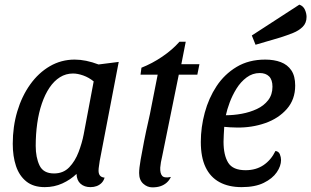

<svg xmlns="http://www.w3.org/2000/svg" viewBox="-20 -787 1342 828"><path d="M173 20Q124 20 93.5 -4.5Q63 -29 49 -71Q35 -113 35 -167Q35 -241 54.5 -306.5Q74 -372 110 -422.5Q146 -473 195 -501.5Q244 -530 302 -530Q350 -530 405 -509L492 -520L410 -93Q409 -84 407 -72Q405 -60 405 -51Q405 -37 411.5 -29.5Q418 -22 431 -21Q427 -7 418 2Q409 11 397 15.5Q385 20 370 20Q344 20 327.5 5.5Q311 -9 310 -37Q284 -12 249 4Q214 20 173 20ZM213 -39Q253 -39 278.5 -65.5Q304 -92 319 -131.5Q334 -171 341 -208L384 -436Q363 -453 339 -461.5Q315 -470 295 -470Q264 -470 238.5 -454Q213 -438 193.5 -409Q174 -380 160.5 -340.5Q147 -301 140.5 -254.5Q134 -208 134 -158Q134 -108 150.5 -73.5Q167 -39 213 -39Z M637 21Q615 21 597.5 5Q580 -11 580 -41Q580 -61 586.5 -98.5Q593 -136 601.5 -179Q610 -222 619 -261Q628 -300 632 -323L660 -465H586L590 -495Q636 -513 679.5 -542.5Q723 -572 754 -607H781L762 -510H840L831 -465H751L680 -116Q676 -100 674 -87.5Q672 -75 671 -64Q670 -39 679.5 -28.5Q689 -18 717 -24Q710 -9 698.5 1Q687 11 672 16Q657 21 637 21Z M1022 20Q966 20 926.5 -1.5Q887 -23 866.5 -66Q846 -109 846 -175Q846 -238 863 -301Q880 -364 914 -415.5Q948 -467 1000.5 -498.5Q1053 -530 1124 -530Q1162 -530 1191 -519Q1220 -508 1236.5 -483.5Q1253 -459 1253 -418Q1253 -358 1217 -317Q1181 -276 1123.5 -256Q1066 -236 1001 -237Q988 -237 972 -238Q956 -239 947 -240Q946 -222 945 -205.5Q944 -189 944 -176Q944 -118 964 -85.5Q984 -53 1039 -53Q1084 -53 1116.5 -75Q1149 -97 1168 -136Q1182 -134 1187 -121.5Q1192 -109 1192 -97Q1192 -71 1173.5 -44Q1155 -17 1117.5 1.5Q1080 20 1022 20ZM954 -290Q988 -290 1023 -296.5Q1058 -303 1088 -317Q1118 -331 1136.5 -355Q1155 -379 1155 -413Q1155 -443 1140.5 -457.5Q1126 -472 1100 -472Q1069 -472 1043.5 -453Q1018 -434 1000 -405Q982 -376 970.5 -345Q959 -314 954 -290ZM1082 -594 1066 -634 1271 -767Q1288 -761 1295 -745Q1302 -729 1302 -714Q1302 -688 1285.5 -671.5Q1269 -655 1244 -645Q1219 -635 1191 -626Z"/></svg>

Font: Sansita Swashed Light Light
Style: Regular
Weight: 300
Version: Version 1.003